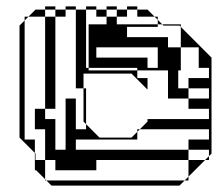

<svg xmlns="http://www.w3.org/2000/svg" viewBox="-20 -580 696 600"><path d="M153 -432H121V-528H69L91 -550H121V-528H153V-550H121V-560H153V-550H185V-528H153ZM345 -528V-504H473V-496H377V-464H505V-432H545V-360H537V-336H505V-360H409V-368H257V-400H441V-368H473V-432H257V-504H313V-528H281V-550H249V-560H281V-550H313V-528H345V-550H313V-560H345V-550H377V-528ZM249 -272H241V-304H217V-550H185V-560H217V-550H249V-368H257V-360H409V-336H441V-300L391 -350H241V-304H249ZM569 -240V-272H505V-304H569V-272H633V-304H569V-336H633V-368H601V-432H545V-496L541 -500H491L487 -504H473V-518L463 -528H409V-550H377V-560H409V-550H441L463 -528H473V-518L487 -504H545V-496L641 -400V-100L633 -92V-80H621L633 -92V-112H569V-144H633V-176H417L441 -200V-208H633V-240ZM153 -336H121V-432H153ZM281 -400V-432H257V-400ZM537 -304V-336H505V-304ZM153 -336V-240H121V-336ZM249 -240H241V-272H249ZM249 -208H241V-240H249ZM249 -176V-192L241 -200V-208H249V-192L291 -150H391L409 -168V-176H417L409 -168V-144H217V-112H569V-80H621L569 -28V-16H557L569 -28V-80H281V-48H185V-80H281V-48H153V-80H121V-48H93L91 -50V-80H121V-20L125 -16H557L541 0H141L125 -16H121V-20L93 -48H89V-102L41 -150V-500L57 -516V-528H69L57 -516V-144H89V-102L91 -100V-80H121V-176H89V-240H121V-208H153V-112H185V-272H217V-176Z"/></svg>

Font: Rubik Broken Fax
Style: Regular
Weight: 400
Designer: Hubert and Fischer, NaN
Foundry: Hubert and Fischer, NaN
Version: Version 2.201